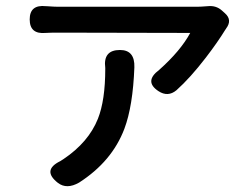

<svg xmlns="http://www.w3.org/2000/svg" viewBox="-20 -567 836 653"><path d="M177 55Q122 12 185 -19Q187 -20 190.5 -22.5Q194 -25 196 -26Q281 -83 313 -163Q338 -226 338 -333Q338 -335 338 -336Q330 -397 388 -397Q439 -397 437 -338Q432 -206 403 -129Q361 -18 249 54Q207 78 177 55ZM519 -257Q469 -290 521 -329Q594 -394 627 -455L178 -456Q150 -456 135 -455Q81 -450 81 -501Q81 -552 136 -546H138Q165 -544 178 -544H414H650Q661 -544 687 -546Q715 -549 735 -531L745 -522Q771 -499 749 -470Q749 -469 747 -467Q720 -423 680 -371Q627 -302 580 -260Q551 -236 519 -257Z"/></svg>

Font: GenSenRounded TW M
Style: Regular
Weight: 500
Version: Version 1.501;PS 1;hotconv 16.6.51;makeotf.lib2.5.65220